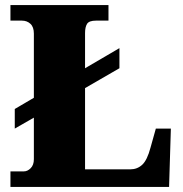

<svg xmlns="http://www.w3.org/2000/svg" viewBox="-20 -734 717 754"><path d="M21 0V-61H74Q88 -61 100.5 -73.5Q113 -86 113 -109V-272L38 -229V-306L113 -350V-602Q113 -628 99.5 -640.5Q86 -653 66 -653H21V-714H406V-653H357Q330 -653 322 -640.5Q314 -628 314 -604V-466L449 -545V-466L314 -388V-69H492Q519 -69 538.5 -87Q558 -105 571 -154L592 -229H651L644 0Z"/></svg>

Font: Noto Serif Sinhala Black
Style: Regular
Weight: 900
Designer: Jelle Bosma - Monotype Design Team
Foundry: Monotype Imaging Inc.
Version: Version 2.007; ttfautohint (v1.8.4.7-5d5b)